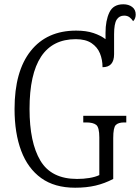

<svg xmlns="http://www.w3.org/2000/svg" viewBox="-20 -867 654 897"><path d="M331 10Q235 10 172.5 -35Q110 -80 79 -162.5Q48 -245 48 -358Q48 -534 123.5 -629Q199 -724 336 -724Q383 -724 417 -712.5Q451 -701 473 -684V-714Q473 -771 491 -809Q509 -847 556 -847Q581 -847 597.5 -834.5Q614 -822 614 -799Q614 -780 602 -768Q595 -779 585 -786.5Q575 -794 560 -794Q537 -794 525 -775Q513 -756 513 -707V-614Q513 -553 459 -553Q459 -588 447 -617.5Q435 -647 407.5 -665.5Q380 -684 334 -684Q118 -684 118 -358Q118 -201 169 -116Q220 -31 340 -31Q370 -31 397.5 -35.5Q425 -40 444 -49V-225Q444 -272 429.5 -283.5Q415 -295 383 -295H369V-326H570V-295H560Q533 -295 521 -283Q509 -271 509 -222V-31Q469 -10 426.5 0Q384 10 331 10Z"/></svg>

Font: Noto Serif Condensed Light
Style: Regular
Weight: 300
Width: 3
Designer: Monotype Design Team
Foundry: Monotype Imaging Inc.
Version: Version 2.013